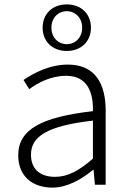

<svg xmlns="http://www.w3.org/2000/svg" viewBox="-20 -841 587 874"><path d="M218 13C286 13 350 -24 404 -68H406L412 0H461V-338C461 -456 416 -547 289 -547C202 -547 128 -505 87 -477L113 -435C150 -463 211 -496 281 -496C382 -496 405 -414 403 -335C168 -308 63 -252 63 -134C63 -35 132 13 218 13ZM230 -36C171 -36 121 -64 121 -137C121 -219 193 -268 403 -292V-119C340 -64 289 -36 230 -36ZM284 -609C349 -609 394 -652 394 -715C394 -778 349 -821 284 -821C219 -821 174 -778 174 -715C174 -652 219 -609 284 -609ZM284 -640C245 -640 214 -670 214 -715C214 -760 245 -790 284 -790C323 -790 354 -760 354 -715C354 -670 323 -640 284 -640Z"/></svg>

Font: Genne Gothic Light
Style: Regular
Weight: 300
Designer: Ryoko NISHIZUKA (kana & ideographs); Paul D. Hunt (Latin, Greek & Cyrillic); Wenlong ZHANG (bopomofo); Sandoll Communica
Foundry: Adobe Systems Incorporated
Version: Version 1.004;PS 1.004;hotconv 16.6.51;makeotf.lib2.5.65220